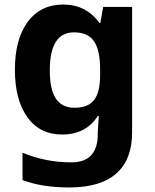

<svg xmlns="http://www.w3.org/2000/svg" viewBox="-20 -576 673 836"><path d="M555.2 -545.9H429.2L417 -476.1H413.1C374.5 -529.3 321.8 -556.2 254.9 -556.2C189.5 -556.2 138.2 -531.2 101.1 -481.4C63.5 -431.2 44.9 -361.3 44.9 -272C44.9 -185.1 63 -116.2 99.1 -65.9C134.8 -15.6 185.5 9.8 251 9.8C319.3 9.8 371.1 -17.1 405.8 -70.8H410.2L405.8 -3.9V6.8C405.8 89.4 367.7 130.9 291 130.9C215.3 130.9 144 116.7 78.1 88.9V208C134.3 229.5 202.6 240.2 282.2 240.2C463.4 240.2 555.2 157.7 555.2 1ZM304.2 -106.9C230.5 -106.9 196.8 -160.6 196.8 -270C196.8 -379.9 231.9 -435.1 301.8 -435.1C381.8 -435.1 416 -387.7 416 -271V-252.9C416 -149.9 384.3 -106.9 304.2 -106.9Z"/></svg>

Font: Noto Reveo Sans
Style: Bold
Weight: 700
Designer: Monotype Design team
Foundry: Monotype Imaging Inc.
Version: Version 1.04